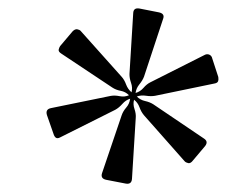

<svg xmlns="http://www.w3.org/2000/svg" viewBox="-20 -691 552 460"><path d="M234.5 -260.2Q220.2 -263.2 224.5 -276.2L271.5 -414.8Q274.8 -424.5 282.5 -433.4Q290.2 -442.2 291.8 -454.5Q281.5 -451.5 273.2 -442.1Q265 -432.8 256.2 -428L124 -361.8Q117.8 -358.5 114 -361Q110.2 -363.5 108 -370.8L92.5 -415.2Q88.2 -429.2 102.2 -432L245 -461.2Q254.8 -463 266.6 -460.6Q278.5 -458.2 289 -462.8Q280.8 -471.2 269.2 -473.4Q257.8 -475.5 249.2 -481.2L127 -562.5Q119.5 -567.2 120.6 -572.2Q121.8 -577.2 124 -580.5L154 -616Q159.8 -621.8 165.1 -620.8Q170.5 -619.8 173 -617.2L271.5 -507Q278 -499.8 282.1 -488.6Q286.2 -477.5 295.2 -469.8Q298 -481 294 -492.4Q290 -503.8 290.2 -513.8L299.2 -660.2Q300.2 -673.2 314.5 -670.5L360.2 -661.5Q375.2 -658.5 371 -646.5L325 -507.2Q321.5 -498.2 313.9 -488.9Q306.2 -479.5 304.8 -468.2Q316 -471.5 323.8 -480.5Q331.5 -489.5 340.2 -493.8L471.5 -560Q476.8 -562.2 482 -559.8Q487.2 -557.2 488.5 -551L503 -506.5Q504 -500.5 502.4 -496.2Q500.8 -492 493.2 -490.8L351.5 -461.5Q341.8 -459.8 329.9 -461.6Q318 -463.5 307.8 -459.8Q316 -451.5 327.4 -449Q338.8 -446.5 347.2 -441.2L468.5 -359.2Q479.8 -352 471.5 -341.2L442.5 -306.8Q436.8 -299 431 -300.2Q425.2 -301.5 422.5 -304.5L325 -414.8Q318.2 -422.8 314.2 -434Q310.2 -445.2 301.2 -452Q298.2 -441.5 302.2 -429.9Q306.2 -418.2 305.2 -408.2L296.2 -262.5Q295.2 -248.5 281 -251.2Z"/></svg>

Font: Young Serif Light
Style: Italic
Weight: 300
Italic angle: -10.979°
Designer: Bastien Sozeau
Foundry: NBR — Bastien Sozeau
Version: Version 5.001